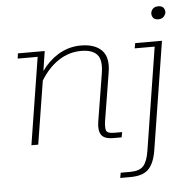

<svg xmlns="http://www.w3.org/2000/svg" viewBox="-51 -591 817 814"><g transform="rotate(-5 357.0 -184.5)"><path d="M65 0 124 -371H39L42 -393H156L143 -309Q172 -350 212 -375Q258 -403 310 -403Q370 -403 399.5 -372.5Q429 -342 418 -278L385 -75Q381 -47 385.5 -34.5Q390 -22 420 -22H453L449 0H414Q375 0 362.5 -19Q350 -38 356 -75L389 -278Q398 -334 377.5 -357Q357 -380 310 -380Q257 -380 212 -350Q169 -321 137 -269L94 0ZM428 171 432 149H473Q512 149 529 130Q546 111 553 65L622 -371H537L541 -393H655L582 67Q573 122 548.5 146.5Q524 171 471 171ZM648 -485Q633 -485 626.5 -493Q620 -501 620 -511Q620 -522 628 -531Q636 -540 652 -540Q667 -540 673.5 -532Q680 -524 680 -513Q680 -505 672 -495Q664 -485 648 -485Z"/></g></svg>

Font: Rokkitt SemiBold Thin
Style: Italic
Weight: 250
Italic angle: -9°
Version: Version 3.103